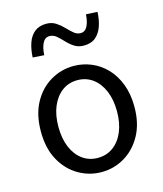

<svg xmlns="http://www.w3.org/2000/svg" viewBox="-120 -894 846 997"><g transform="rotate(-15 303.0 -395.5)"><path d="M303.1 13.4Q236.6 13.4 179 -20.3Q121.4 -54 86.5 -117.6Q51.6 -181.2 51.6 -271Q51.6 -361.9 86.5 -425.7Q121.4 -489.4 179 -523.1Q236.6 -556.8 303.1 -556.8Q352.9 -556.8 398.3 -537.7Q443.7 -518.6 478.8 -481.9Q513.8 -445.3 534 -392.1Q554.3 -338.9 554.3 -271Q554.3 -181.2 519.1 -117.6Q483.8 -54 426.7 -20.3Q369.7 13.4 303.1 13.4ZM303.1 -62.9Q350.2 -62.9 385.7 -88.9Q421.2 -114.9 441 -161.8Q460.7 -208.7 460.7 -271Q460.7 -333.8 441 -380.8Q421.2 -427.8 385.7 -454.2Q350.2 -480.5 303.1 -480.5Q256.1 -480.5 220.6 -454.2Q185.1 -427.8 165.4 -380.8Q145.8 -333.8 145.8 -271Q145.8 -208.7 165.4 -161.8Q185.1 -114.9 220.6 -88.9Q256.1 -62.9 303.1 -62.9ZM383.6 -645Q354.2 -645 332.6 -659.2Q311 -673.3 293.8 -692Q276.6 -710.7 259.8 -724.9Q242.9 -739 223.2 -739Q198.5 -739 185.9 -714.7Q173.4 -690.5 171 -650.1L110 -654.3Q112 -697.6 123.8 -731.7Q135.6 -765.9 160 -785.6Q184.4 -805.3 222.9 -805.3Q252.3 -805.3 274.1 -791.1Q295.9 -777 313.4 -758.6Q330.9 -740.2 347.6 -726.1Q364.2 -711.9 383.9 -711.9Q408 -711.9 420.6 -736.2Q433.1 -760.5 435.3 -799.2L496.5 -796Q494.9 -753.3 482.9 -719.2Q470.9 -685.1 447 -665Q423.1 -645 383.6 -645Z"/></g></svg>

Font: Noto Sans KR Thin
Style: Regular
Weight: 100
Designer: Ryoko NISHIZUKA 西塚涼子 (kana, bopomofo & ideographs); Paul D. Hunt (Latin, Greek & Cyrillic); Sandoll Communications 산돌커뮤니
Foundry: Adobe
Version: Version 2.004-H2;hotconv 1.0.118;makeotfexe 2.5.65603